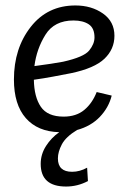

<svg xmlns="http://www.w3.org/2000/svg" viewBox="-20 -474 477 703"><path d="M302 189Q264 209 222 209Q129 209 129 126Q129 91 148.5 60.5Q168 30 197 10Q118 8 74.5 -41.5Q31 -91 31 -183Q31 -297 92.5 -375.5Q154 -454 256 -454Q315 -454 357 -424.5Q399 -395 399 -343Q399 -294 362.5 -259Q326 -224 240 -206Q209 -200 174.5 -193.5Q140 -187 104 -182Q105 -119 129.5 -83Q154 -47 213 -47Q259 -47 288.5 -71.5Q318 -96 334 -137L389 -124Q378 -80 345.5 -46Q313 -12 262 2Q221 27 206.5 54.5Q192 82 192 106Q192 155 244 155Q272 155 299 140ZM211 -248Q287 -265 306.5 -289Q326 -313 326 -337Q326 -371 305 -385Q284 -399 249 -399Q179 -399 146.5 -347Q114 -295 106 -232Q174 -241 211 -248Z"/></svg>

Font: Zilla Slab Regular
Style: Italic
Weight: 400
Italic angle: -6°
Designer: Typotheque.com
Foundry: Typotheque type foundry
Version: Version 1.1; 2017; ttfautohint (v1.6)